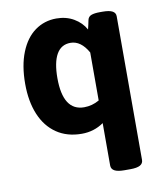

<svg xmlns="http://www.w3.org/2000/svg" viewBox="-75 -522 642 762"><g transform="rotate(-10 246.0 -141.0)"><path d="M312.5 150.9V-20Q273.4 7.3 224.1 7.3Q165 7.3 122.8 -21.5Q80.6 -50.3 58.6 -103Q36.6 -155.8 36.6 -226.6Q36.6 -300.3 57.9 -353.3Q79.1 -406.2 116.9 -433.6Q154.8 -460.9 203.1 -460.9Q242.7 -460.9 273.4 -442.9Q304.2 -424.8 319.8 -396L324.2 -414.6Q327.1 -427.2 328.1 -433.1Q331.1 -446.3 343.3 -450.9Q355.5 -455.6 378.4 -455.6H389.2Q416 -455.6 428.5 -448.7Q440.9 -441.9 440.9 -428.2V150.9Q440.9 165 428.5 172.1Q416 179.2 389.2 179.2H364.7Q337.9 179.2 325.2 172.1Q312.5 165 312.5 150.9ZM312.5 -111.3V-304.7Q283.7 -356 241.7 -356Q204.1 -356 185.3 -323Q166.5 -290 166.5 -226.6Q166.5 -161.1 187.7 -127.9Q209 -94.7 251.5 -94.7Q283.7 -94.7 312.5 -111.3Z"/></g></svg>

Font: Jaldi
Style: Bold
Weight: 400
Designer: Pablo Cosgaya and Nicolas Silva
Foundry: Omnibus-Type
Version: Version 1.007